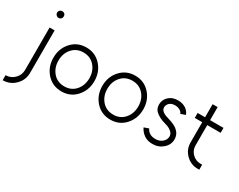

<svg xmlns="http://www.w3.org/2000/svg" viewBox="-155 -1241 2473 1986"><g transform="rotate(30 1081.5 -248.5)"><path d="M101 -500V7Q101 68 58 111Q14 155 -47 155V215Q39 215 100 154Q161 93 161 7V-500ZM171 -672Q171 -690 160 -701Q149 -712 131 -712Q114 -712 103 -701Q91 -689 91 -672Q91 -656 103 -644Q115 -632 131 -632Q148 -632 160 -644Q171 -655 171 -672Z M536 -452Q618 -452 669 -394Q720 -336 720 -250Q720 -165 669 -106Q618 -48 536 -48Q453 -48 402 -106Q351 -165 351 -250Q351 -336 402 -394Q453 -452 536 -452ZM536 -512Q429 -512 360 -436Q291 -360 291 -250Q291 -141 360 -64Q429 12 536 12Q642 12 711 -64Q780 -141 780 -250Q780 -360 711 -436Q642 -512 536 -512Z M1120 -452Q1202 -452 1253 -394Q1304 -336 1304 -250Q1304 -165 1253 -106Q1202 -48 1120 -48Q1037 -48 986 -106Q935 -165 935 -250Q935 -336 986 -394Q1037 -452 1120 -452ZM1120 -512Q1013 -512 944 -436Q875 -360 875 -250Q875 -141 944 -64Q1013 12 1120 12Q1226 12 1295 -64Q1364 -141 1364 -250Q1364 -360 1295 -436Q1226 -512 1120 -512Z M1775 -422Q1759 -464 1721 -488Q1682 -512 1629 -512Q1563 -512 1521 -473Q1479 -434 1479 -376Q1479 -322 1520 -290Q1541 -274 1567.5 -260.5Q1594 -247 1625 -239Q1645 -234 1661 -228Q1677 -222 1690 -214Q1739 -186 1739 -144Q1739 -105 1706 -76Q1674 -48 1623 -48Q1545 -48 1515 -111L1459 -91Q1482 -44 1523 -16Q1564 12 1623 12Q1696 12 1748 -34Q1799 -79 1799 -144Q1799 -198 1761 -236Q1723 -274 1641 -297Q1625 -302 1611.5 -306.5Q1598 -311 1587 -316Q1539 -340 1539 -376Q1539 -408 1563 -430Q1586 -452 1629 -452Q1661 -452 1686 -438Q1711 -424 1718 -402Z M1958 -656V-500H1869V-441H1958V-199Q1958 -117 2016 -59Q2075 0 2157 0H2177V-60H2157Q2099 -60 2058 -101Q2018 -141 2018 -199V-441H2178V-500H2018V-656Z"/></g></svg>

Font: Unageo Variable
Style: Regular
Weight: 300
Designer: Richard Sepsi
Foundry: Richard Sepsi
Version: Version 2.200